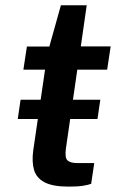

<svg xmlns="http://www.w3.org/2000/svg" viewBox="-20 -690 437 714"><path d="M46 -247.5 56.5 -319H353L342.5 -247.5ZM236 4Q176 4 145.5 -12.2Q115 -28.5 106.5 -58.5Q98 -88.5 103.5 -130L147.5 -431H67L80 -517H163.5L206.5 -670.5H302.5L280.5 -517.5H391.5L378.5 -431H267.5L225 -137Q220.5 -102.5 231.5 -93Q242.5 -83.5 269 -83.5H330.5L319 -6.5Q309 -2.5 289 0.8Q269 4 236 4Z"/></svg>

Font: Public Sans Thin SemiBold
Style: Italic
Weight: 600
Italic angle: -8°
Version: Version 2.001